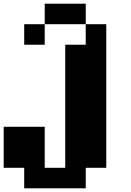

<svg xmlns="http://www.w3.org/2000/svg" viewBox="-20 -1020 707 1040"><path d="M555.6 -111.1H444.4V0H111.1V-111.1H0V-333.3H222.2V-111.1H333.3V-777.8H444.4V-888.9H555.6ZM222.2 -777.8H111.1V-888.9H222.2ZM444.4 -888.9H222.2V-1000H444.4Z"/></svg>

Font: Pixeloid Sans
Style: Bold
Weight: 700
Monospace: yes
Designer: GGBot
Version: 0.3